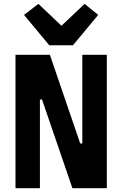

<svg xmlns="http://www.w3.org/2000/svg" viewBox="-20 -985 640 1005"><path d="M359 0H539.1V-698.2H410.9V-234H399.9L241.1 -698.2H61.1V0H188.9V-464.1H199.9ZM105.8 -907 237.9 -747.9H361.9L494 -907L422.9 -964.8L301.8 -850.1L181.1 -964.8Z"/></svg>

Font: Margiela Mono Bold
Style: Regular
Weight: 700
Designer: Mike Abbink, Paul van der Laan, Pieter van Rosmalen
Foundry: Bold Monday
Version: Version 2.003 2021